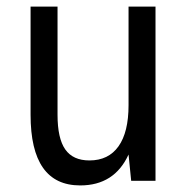

<svg xmlns="http://www.w3.org/2000/svg" viewBox="-20 -550 568 584"><path d="M224 14Q73 14 73 -201V-530H155V-201Q155 -129 178.5 -95.5Q202 -62 252 -62Q310 -62 340.5 -105Q371 -148 371 -230V-530H453V0H379L371 -80Q328 14 224 14Z"/></svg>

Font: PlemolJP
Style: Regular
Weight: 400
Monospace: yes
Version: v2.0.4; ttfautohint (v1.8.4.7-5d5b-dirty) -l 6 -r 45 -G 200 